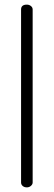

<svg xmlns="http://www.w3.org/2000/svg" viewBox="-20 -788 232 829"><path d="M71 0V-747Q71 -768 96 -768Q106 -768 113.5 -762Q121 -756 121 -747V0Q121 8 113.5 14.5Q106 21 96 21Q85 21 78 15Q71 9 71 0Z"/></svg>

Font: Terminal Dosis
Style: Light
Weight: 300
Designer: EdgarTolentino, PabloImpallari, IginoMarini
Foundry: EdgarTolentino, PabloImpallari, IginoMarini
Version: Version 1.006